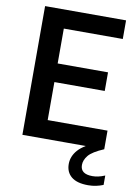

<svg xmlns="http://www.w3.org/2000/svg" viewBox="-102 -805 773 1087"><g transform="rotate(10 284.5 -262.0)"><path d="M67 0V-740H532.5V-633H193.5V-432.5H483V-325.5H193.5V-107H537.5V0ZM482.5 216.5Q418 216.5 386 190Q354 163.5 354 117Q354 72.5 386.5 35.8Q419 -1 501 -33.5L537.5 0Q472.5 27.5 450.5 54.2Q428.5 81 428.5 109.5Q428.5 161.5 497.5 161.5Q513 161.5 530.2 158Q547.5 154.5 569 145.5V199.5Q549 207.5 528 212Q507 216.5 482.5 216.5Z"/></g></svg>

Font: Encode Sans SemiCondensed SemiCondensed SemiBold
Style: Regular
Weight: 600
Width: 4
Designer: Multiple Designers
Foundry: Impallari Type
Version: Version 3.000; ttfautohint (v1.8.3) -l 8 -r 50 -G 200 -x 14 